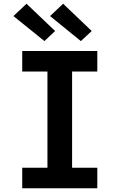

<svg xmlns="http://www.w3.org/2000/svg" viewBox="-20 -1008 640 1028"><path d="M99 0V-110H234V-625H99V-735H501V-625H366V-110H501V0ZM413 -788 248 -922 318 -988 471 -842ZM218 -788 52 -922 122 -988 275 -842Z"/></svg>

Font: Iosevka SS04 XBd Ex
Style: Regular
Weight: 800
Width: 7
Monospace: yes
Designer: Belleve Invis
Foundry: Belleve Invis
Version: Version 19.0.0; ttfautohint (v1.8.4)